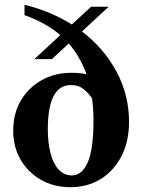

<svg xmlns="http://www.w3.org/2000/svg" viewBox="-20 -769 592 799"><path d="M273 10Q204 10 150 -21Q96 -52 65.5 -105Q35 -158 35 -224Q35 -298 67.5 -352Q100 -406 154.5 -436Q209 -466 276 -466Q295 -466 310.5 -464.5Q326 -463 340 -460Q314 -533 266 -588L196 -523H123L231 -623Q170 -675 82 -706V-749Q190 -723 279 -667L359 -741H432L321 -638Q412 -569 464.5 -471.5Q517 -374 517 -262Q517 -180 485.5 -119Q454 -58 399 -24Q344 10 273 10ZM179 -231Q179 -176 190 -132.5Q201 -89 223.5 -64Q246 -39 279 -39Q321 -39 345 -93Q369 -147 369 -267Q369 -316 363 -360Q345 -385 325.5 -400Q306 -415 275 -415Q179 -415 179 -231Z"/></svg>

Font: Spectral
Style: Bold
Weight: 700
Designer: Jean-Baptiste Levee
Foundry: Production Type
Version: Version 2.001